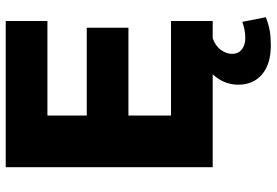

<svg xmlns="http://www.w3.org/2000/svg" viewBox="-164 -580 943 654"><g transform="rotate(-90 307.0 -253.5)"><path d="M64 0V-705H562V-563H240V-429H539V-287H240V-142H562V0ZM479 198Q415 198 380 168Q345 138 345 87Q345 42 375.5 5.5Q406 -31 455 -48L503 0Q476 10 463 28.5Q450 47 450 66Q450 87 465 99Q480 111 503 111Q519 111 531.5 108.5Q544 106 559 101L575 181Q549 191 527.5 194.5Q506 198 479 198Z"/></g></svg>

Font: Nunito Sans Black
Style: Regular
Weight: 900
Designer: Vernon Adams
Foundry: Vernon Adams
Version: Version 3.006; ttfautohint (v1.8.3)